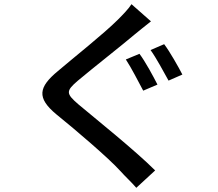

<svg xmlns="http://www.w3.org/2000/svg" viewBox="-20 -830 1040 917"><path d="M608 -810C595 -789 567 -760 543 -736C476 -669 332 -555 257 -491C164 -414 154 -363 249 -284C342 -209 501 -73 554 -14C578 13 607 39 631 67L721 -16C625 -112 436 -263 354 -332C295 -383 294 -395 351 -444C421 -503 559 -611 625 -667C644 -682 676 -709 701 -728ZM764 -619 699 -591C726 -554 761 -488 785 -445L851 -474C832 -511 790 -585 764 -619ZM646 -573 581 -546C607 -507 642 -438 664 -397L732 -426C714 -462 673 -538 646 -573Z"/></svg>

Font: Spoqa Han Sans Neo Medium
Style: Regular
Weight: 500
Designer: [Spoqa Han Sans Neo] Dong-huui Kim  Younghwa Kang  Yujin Lee  [Noto Sans] Ryoko NISHIZUKA  (kana & ideographs); Paul D. 
Foundry: Spoqa (http://www.spoqa-han-sans.com)
Version: Version 1.000